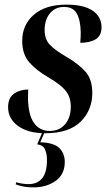

<svg xmlns="http://www.w3.org/2000/svg" viewBox="-20 -566 473 830"><path d="M176 10Q101 10 58 -21.5Q15 -53 15 -102Q15 -143 40.5 -161Q66 -179 102 -179Q101 -162 101 -143Q102 -70 126.5 -35Q151 0 195 0Q237 0 261.5 -29Q286 -58 286 -105Q286 -146 264.5 -173Q243 -200 190 -231Q138 -261 107 -296Q76 -331 76 -389Q76 -459 126.5 -502.5Q177 -546 267 -546Q324 -546 357.5 -532Q391 -518 405 -496Q419 -474 419 -449Q419 -412 394 -396.5Q369 -381 327 -381Q328 -393 328.5 -404Q329 -415 329 -426Q328 -479 312 -507.5Q296 -536 257 -536Q219 -536 196 -508.5Q173 -481 173 -436Q173 -397 194.5 -373.5Q216 -350 266 -321Q322 -288 350.5 -255Q379 -222 379 -164Q379 -90 328.5 -40Q278 10 176 10ZM125 244Q99 244 81.5 240.5Q64 237 48 231L50 222Q64 226 78 228Q92 230 103 230Q141 230 162 205Q183 180 183 125Q183 99 174.5 80Q166 61 141 58L165 1H175L154 49Q214 51 237 74.5Q260 98 260 134Q260 188 220.5 216Q181 244 125 244Z"/></svg>

Font: Noto Serif Display Condensed SemiBold
Style: Italic
Weight: 600
Width: 3
Italic angle: -12°
Designer: Monotype Design Team
Foundry: Monotype Imaging Inc.
Version: Version 2.009